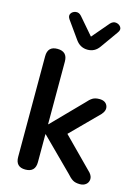

<svg xmlns="http://www.w3.org/2000/svg" viewBox="-139 -1023 809 1108"><g transform="rotate(15 265.5 -469.0)"><path d="M293 -753Q249 -753 222 -791L148 -895Q135 -914 144 -928.5Q153 -943 172 -946Q191 -949 206 -932L293 -831L379 -932Q395 -949 413.5 -946Q432 -943 441.5 -928.5Q451 -914 437 -895L363 -791Q349 -771 331.5 -762Q314 -753 293 -753ZM125 8Q67 8 67 -52V-653Q67 -713 125 -713Q185 -713 185 -653V-279H187L361 -457Q378 -477 393.5 -486.5Q409 -496 434 -496Q470 -496 481.5 -470.5Q493 -445 469 -417L307 -254L488 -71Q504 -52 502.5 -33.5Q501 -15 487 -3.5Q473 8 451 8Q424 8 408 -2Q392 -12 374 -33L187 -219H185V-52Q185 8 125 8Z"/></g></svg>

Font: Chiron GoRound TC M
Style: Regular
Weight: 500
Designer: Ryoko NISHIZUKA 西塚涼子 (kana, bopomofo & ideographs); Paul D. Hunt (Latin, Greek & Cyrillic); Sandoll Communications 산돌커뮤니
Foundry: Adobe
Version: Version 1.000;hotconv 1.1.1;makeotfexe 2.6.0